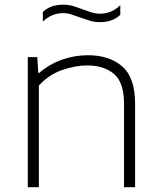

<svg xmlns="http://www.w3.org/2000/svg" viewBox="-20 -778 668 798"><path d="M95.5 0V-540.5H135L139 -475H143Q184.5 -511 237 -529.8Q289.5 -548.5 345.5 -548.5Q434 -548.5 487.8 -502.2Q541.5 -456 541.5 -347V0H495.5V-347.5Q495.5 -434.5 454.2 -470.2Q413 -506 341.5 -506Q293.5 -506 238.8 -487.2Q184 -468.5 141.5 -422.5V0ZM395 -686Q372 -686 351.2 -692.5Q330.5 -699 311 -706Q293.5 -712.5 276.5 -718Q259.5 -723.5 243 -723.5Q194 -723.5 158 -688V-728Q189 -758.5 243 -758.5Q266 -758.5 286.8 -752Q307.5 -745.5 327 -738Q344.5 -731.5 361.5 -726.2Q378.5 -721 395 -721Q444 -721 480 -756.5V-716.5Q449 -686 395 -686Z"/></svg>

Font: Encode Sans Exp XLt
Style: Regular
Weight: 200
Width: 7
Designer: Multiple Designers
Foundry: Impallari Type
Version: Version 3.002; ttfautohint (v1.8.3) -l 8 -r 50 -G 200 -x 14 